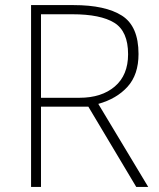

<svg xmlns="http://www.w3.org/2000/svg" viewBox="-20 -734 626 754"><path d="M269 -714Q394 -714 459 -672.5Q524 -631 524 -522Q524 -441 481 -393.5Q438 -346 366 -326L562 0H515L327 -315H141V0H102V-714ZM264 -678H141V-350H292Q379 -350 431 -394.5Q483 -439 483 -521Q483 -611 429 -644.5Q375 -678 264 -678Z"/></svg>

Font: Noto Sans Arabic UI XLt
Style: Regular
Weight: 200
Designer: Monotype Design Team, Nadine Chahine and Nizar Qandah
Foundry: Monotype Imaging Inc.
Version: Version 2.010; ttfautohint (v1.8.4.7-5d5b)